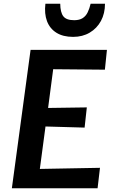

<svg xmlns="http://www.w3.org/2000/svg" viewBox="-20 -1016 612 1036"><path d="M44 0 145 -747H557L546 -640L267 -642.5L239.5 -433.5L448.5 -436.5L436.5 -327.5L225.5 -333.5L195 -104.5L519.5 -110.5L506.5 0ZM374.5 -817Q320 -817 284.2 -839.5Q248.5 -862 233.5 -902.2Q218.5 -942.5 225 -996H305Q305.5 -949 321.8 -928Q338 -907 380.5 -907Q408.5 -907 426 -918.2Q443.5 -929.5 453.2 -949.8Q463 -970 469 -996H546.5Q546.5 -943.5 524.8 -903.2Q503 -863 464.2 -840Q425.5 -817 374.5 -817Z"/></svg>

Font: Merriweather Sans SemiBold
Style: Italic
Weight: 600
Italic angle: -7.5°
Designer: Eben Sorkin
Foundry: Eben Sorkin
Version: Version 2.001